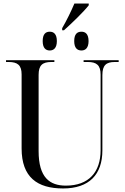

<svg xmlns="http://www.w3.org/2000/svg" viewBox="-20 -1054 704 1084"><path d="M331 -895V-883H341C388 -925 453 -988 481 -1024V-1034H400C382 -991 356 -938 331 -895ZM261 -769C283 -769 301 -783 301 -822C301 -862 283 -875 261 -875C238 -875 221 -862 221 -822C221 -783 238 -769 261 -769ZM440 -769C462 -769 480 -783 480 -822C480 -862 462 -875 440 -875C416 -875 399 -862 399 -822C399 -783 416 -769 440 -769ZM336 10C484 10 558 -69 558 -205V-630C558 -686 580 -704 628 -704H650V-714H452V-704H476C525 -704 548 -686 548 -633V-206C548 -82 481 -6 352 -6C261 -6 198 -51 198 -201V-631C198 -686 220 -704 270 -704H287V-714H14V-704H29C79 -704 102 -686 102 -634V-216C102 -53 191 10 336 10Z"/></svg>

Font: Noto Serif Display SemiCondensed
Style: Regular
Weight: 400
Width: 4
Designer: Monotype Design Team
Foundry: Monotype Imaging Inc.
Version: Version 2.009